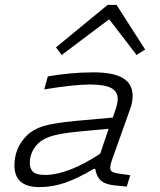

<svg xmlns="http://www.w3.org/2000/svg" viewBox="-20 -761 654 786"><path d="M209 -566.9 420.9 -741.2H457L574.2 -558.1L539.1 -536.1L426.8 -682.1L232.9 -536.1ZM437 -102.1Q431.2 -83.5 431.2 -74.2Q431.2 -63 439.7 -57.9Q448.2 -52.7 469.2 -49.8L513.2 -43.9L499 2.9L450.2 -2Q411.6 -5.4 393.1 -22Q374.5 -38.6 370.1 -69.8H363.8Q296.4 -29.8 245.4 -12.5Q194.3 4.9 141.1 4.9Q39.1 4.9 39.1 -84Q39.1 -155.3 89.8 -206.1Q115.2 -231.4 156.5 -244.4Q197.8 -257.3 290 -266.1L441.9 -279.8L456.1 -321.8Q461.9 -341.8 461.9 -356Q461.9 -386.2 435.3 -400.6Q408.7 -415 347.2 -415Q282.7 -415 161.1 -395L175.8 -448.2Q270.5 -464.8 362.8 -464.8Q444.8 -464.8 483.9 -440.9Q522.9 -417 522.9 -369.1Q522.9 -343.3 514.2 -318.8ZM164.1 -44.9Q257.8 -44.9 390.1 -131.8L424.8 -233.9L299.8 -222.2Q222.7 -214.4 188.5 -203.1Q154.3 -191.9 136.2 -173.8Q102.1 -139.6 102.1 -94.2Q102.1 -69.3 115.7 -57.1Q129.4 -44.9 164.1 -44.9Z"/></svg>

Font: IntelOne Mono Light
Style: Italic
Weight: 300
Italic angle: -16°
Designer: Fred Shallcrass
Foundry: Frere-Jones Type LLC
Version: Version 1.200;hotconv 1.1.0;makeotfexe 2.6.0;FJTRelease1.2